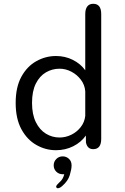

<svg xmlns="http://www.w3.org/2000/svg" viewBox="-20 -782 659 1013"><path d="M471.8 5Q440.8 5 433.5 -30.3L433 -67Q408 -31.3 366.4 -10.4Q324.8 10.5 275.5 10.5Q220.5 10.5 171.8 -17.2Q123 -44.8 92.8 -100.4Q62.7 -156 62.7 -239Q62.7 -322.3 92.8 -377.2Q123 -432.2 171.8 -459.3Q220.5 -486.5 275.5 -486.5Q323.7 -486.5 364.3 -466.1Q405 -445.7 429.8 -411.2V-708Q429.8 -734.3 440.7 -748.2Q451.5 -762 471.8 -762Q514 -762 514 -708V-49.3Q514 5 471.8 5ZM429.8 -170.5V-300.2Q427.2 -334.3 406.8 -361.2Q386.5 -388.2 356.6 -403.8Q326.7 -419.5 294.3 -419.5Q255.3 -419.5 222.3 -400.2Q189.3 -381 169.2 -341.2Q149 -301.3 149 -239Q149 -178.2 169.2 -137.4Q189.3 -96.7 222.3 -76.6Q255.3 -56.5 294.3 -56.5Q326.3 -56.5 356 -71Q385.7 -85.5 405.9 -111.4Q426.2 -137.3 429.8 -170.5ZM310.7 43Q329.7 43 343.7 55.9Q357.7 68.8 357.7 90.7Q357.7 110.3 348.3 141.5Q339 172.7 309 198.7Q302 205.2 295.9 208.2Q289.8 211.2 285 211.2Q280.8 211.2 278.5 208.2Q276.2 205.3 276.2 203.2Q276.2 199 280.8 193.1Q285.5 187.2 293.7 179.8Q304 171.3 310.2 160.1Q316.5 148.8 319 137Q317.7 137.3 315 137.3Q312.3 137.3 310.7 137.3Q290.7 137.3 277 123.8Q263.3 110.3 263.3 90.3Q263.3 70.8 277 56.9Q290.7 43 310.7 43Z"/></svg>

Font: Sono ExtraLight
Style: Regular
Weight: 200
Designer: Tyler Finck
Foundry: Tyler Finck
Version: Version 2.112